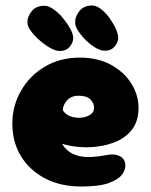

<svg xmlns="http://www.w3.org/2000/svg" viewBox="-20 -680 550 700"><path d="M276 0Q201 0 144.5 -29.5Q88 -59 56.5 -110.5Q25 -162 25 -229Q25 -294 56.5 -349Q88 -404 143.5 -437Q199 -470 271 -470Q338 -470 386 -443Q434 -416 459.5 -374.5Q485 -333 485 -287Q485 -241 464 -211.5Q443 -182 409.5 -166.5Q376 -151 338 -146Q300 -141 265 -144.5Q230 -148 206 -156Q224 -127 251.5 -116.5Q279 -106 309.5 -107.5Q340 -109 365 -114Q396 -121 416 -111Q436 -101 437 -79Q438 -61 424.5 -43Q411 -25 376 -12.5Q341 0 276 0ZM209 -278Q219 -262 238 -255.5Q257 -249 276.5 -251Q296 -253 309.5 -262Q323 -271 323 -287Q323 -304 309.5 -317.5Q296 -331 267 -331Q239 -331 224 -313.5Q209 -296 209 -278ZM362 -495Q347 -495 329 -505.5Q311 -516 294 -532.5Q277 -549 265.5 -566.5Q254 -584 254 -598Q253 -618 269 -639Q285 -660 316 -660Q331 -660 348 -647Q365 -634 379 -614.5Q393 -595 402 -575.5Q411 -556 411 -542Q411 -526 398 -510.5Q385 -495 362 -495ZM198 -494Q183 -494 163.5 -505Q144 -516 125 -532.5Q106 -549 93 -566.5Q80 -584 80 -598Q79 -618 95 -638.5Q111 -659 142 -659Q157 -659 175.5 -646Q194 -633 210 -613.5Q226 -594 236.5 -574.5Q247 -555 247 -541Q247 -525 234 -509.5Q221 -494 198 -494Z"/></svg>

Font: Cherry Bomb One
Style: Regular
Weight: 400
Designer: satsuyako
Foundry: satsuyako
Version: Version 4.100; ttfautohint (v1.8.3)